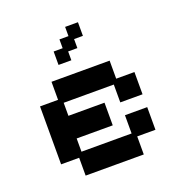

<svg xmlns="http://www.w3.org/2000/svg" viewBox="-125 -782 843 900"><g transform="rotate(-20 296.0 -332.0)"><path d="M150 12V-77H60V-366H150V-456H440V-366H531V-255H420V-344H170V-279H350V-166H170V-100H420V-191H531V-78H440V12ZM208 -519V-586H253V-630H298V-676H362V-608H318V-563H272V-519Z"/></g></svg>

Font: Pixelify Sans Medium
Style: Regular
Weight: 500
Designer: Stefie Justprince
Foundry: Typecalism Foundryline
Version: Version 1.000;February 13, 2025;FontCreator 15.0.0.3015 64-b